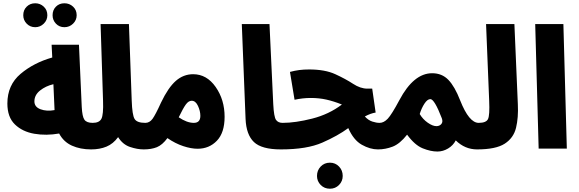

<svg xmlns="http://www.w3.org/2000/svg" viewBox="-20 -907 3534 1172"><path d="M373 -741Q404 -741 426 -762.5Q448 -784 448 -814Q448 -846 426 -866.5Q404 -887 373 -887Q342 -887 321.5 -866.5Q301 -846 301 -814Q301 -784 321.5 -762.5Q342 -741 373 -741ZM195 -741Q225 -741 247 -762.5Q269 -784 269 -814Q269 -846 247 -866.5Q225 -887 195 -887Q164 -887 143 -866.5Q122 -846 122 -814Q122 -784 143 -762.5Q164 -741 195 -741ZM536 5Q574 5 597.5 -17.5Q621 -40 621 -78Q621 -110 602 -133.5Q583 -157 546 -157Q509 -157 495.5 -176Q482 -195 479 -254L462 -634H295L299 -556Q186 -524 105.5 -456Q25 -388 25 -275Q25 -192 71 -147.5Q117 -103 189.5 -90.5Q262 -78 341 -92Q368 -41 419 -18Q470 5 536 5ZM190 -288Q190 -327 224.5 -354.5Q259 -382 306 -393L313 -235Q265 -226 227.5 -240Q190 -254 190 -288Z M857 5Q895 5 918.5 -17.5Q942 -40 942 -78Q942 -110 923 -133.5Q904 -157 867 -157Q816 -157 801.5 -181Q787 -205 784 -293L767 -760H594L609 -292Q612 -207 599 -182Q586 -157 546 -157L536 5Q589 5 630 -12Q671 -29 701 -70Q729 -25 773.5 -10Q818 5 857 5Z M1163 -157Q1121 -157 1071 -191Q1098 -247 1114.5 -269.5Q1131 -292 1150 -292Q1174 -292 1188.5 -260.5Q1203 -229 1203 -200Q1203 -157 1163 -157ZM1186 1Q1257 1 1304 -48Q1351 -97 1351 -194Q1351 -298 1296.5 -376Q1242 -454 1159 -454Q1100 -454 1053.5 -413.5Q1007 -373 963 -281Q929 -206 911 -181.5Q893 -157 867 -157L857 5Q904 5 937.5 -8.5Q971 -22 1002 -64Q1050 -31 1098.5 -15Q1147 1 1186 1Z M1780 -78Q1780 -110 1761 -133.5Q1742 -157 1705 -157Q1678 -157 1665 -175Q1652 -193 1648 -271L1625 -760H1456L1479 -181Q1483 -85 1530 -40Q1577 5 1695 5Q1780 5 1780 -78Z M2287 5Q2372 5 2372 -78Q2372 -110 2353 -133.5Q2334 -157 2297 -157Q2277 -157 2252.5 -165Q2228 -173 2207 -196Q2242 -215 2273 -220L2252 -366H2222Q2180 -366 2135 -395.5Q2090 -425 2027 -454Q1964 -483 1867 -483Q1834 -483 1807 -479.5Q1780 -476 1750 -468L1778 -298Q1828 -309 1877 -309Q1928 -309 1972.5 -299Q2017 -289 2067 -269Q1988 -209 1885.5 -183Q1783 -157 1705 -157L1695 5Q1853 5 1947.5 -36.5Q2042 -78 2106 -125Q2138 -52 2188.5 -23.5Q2239 5 2287 5ZM2072 167Q2072 133 2049.5 109.5Q2027 86 1994 86Q1960 86 1937.5 109.5Q1915 133 1915 167Q1915 199 1937.5 222Q1960 245 1994 245Q2027 245 2049.5 222Q2072 199 2072 167Z M2607 -302Q2632 -302 2677 -185Q2685 -163 2674 -150Q2663 -137 2644 -137Q2621 -137 2591 -158Q2561 -179 2542 -211Q2553 -247 2571 -274.5Q2589 -302 2607 -302ZM2892 5Q2930 5 2953.5 -18.5Q2977 -42 2977 -78Q2977 -110 2958 -133.5Q2939 -157 2902 -157Q2843 -157 2789 -294Q2756 -379 2717 -419.5Q2678 -460 2618 -460Q2505 -460 2418 -296Q2371 -208 2347 -182.5Q2323 -157 2297 -157L2287 5Q2333 5 2377 -12Q2421 -29 2465 -85Q2512 -21 2560.5 -1.5Q2609 18 2650 18Q2684 18 2715 -0.5Q2746 -19 2762 -50Q2818 5 2892 5Z M3141 -270 3120 -760H2947L2966 -292Q2970 -204 2959 -180.5Q2948 -157 2902 -157L2892 5Q3007 5 3061 -30Q3115 -65 3130 -127Q3145 -189 3141 -270Z M3440 0 3419 -760H3247L3268 0Z"/></svg>

Font: Noto Sans Arabic Condensed Black
Style: Regular
Weight: 900
Width: 3
Designer: Nadine Chahine
Foundry: Monotype Imaging Inc.
Version: 1.001